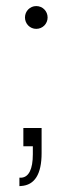

<svg xmlns="http://www.w3.org/2000/svg" viewBox="-20 -514 243 642"><path d="M44.9 108.4 50.8 107.9C95.7 105 119.1 68.8 119.1 -2V-85.9H58.1V-24.9H89.8V2C89.8 51.8 76.2 78.1 51.8 80.1H44.9ZM101.1 -417.5C122.6 -417.5 139.2 -434.6 139.2 -455.6C139.2 -476.6 122.6 -493.7 101.1 -493.7C80.1 -493.7 63.5 -476.6 63.5 -455.6C63.5 -434.6 80.1 -417.5 101.1 -417.5Z"/></svg>

Font: Raveo Display Display ExLight
Style: Regular
Weight: 200
Designer: Jakub Foglar, Rasmus Andersson (Inter)
Foundry: Jakubfoglar.com
Version: Version 1.100;Glyphs 3.2.3 (3260)